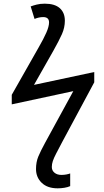

<svg xmlns="http://www.w3.org/2000/svg" viewBox="-20 -785 566 1045"><path d="M294 240Q238 240 207 210Q176 180 176 135Q176 97 188.5 67Q201 37 225 -7L379 -289L44 -217V-269L191 -528Q217 -573 232 -607Q247 -641 247 -663Q247 -692 215 -692Q192 -692 168 -682L147 -750Q160 -755 179.5 -760Q199 -765 224 -765Q278 -765 305.5 -740.5Q333 -716 333 -672Q333 -635 317 -599Q301 -563 270 -508L165 -323L493 -393V-337L318 -11Q298 27 285.5 51Q273 75 267.5 91.5Q262 108 262 124Q262 143 276.5 155Q291 167 314 167Q329 167 341.5 164.5Q354 162 362 159V228Q349 234 330.5 237Q312 240 294 240Z"/></svg>

Font: Manna Sans
Style: Italic
Weight: 400
Italic angle: -12°
Designer: Monotype Design Team
Foundry: Monotype Imaging Inc.
Version: Version 2.001.1; ttfautohint (v1.8.2)